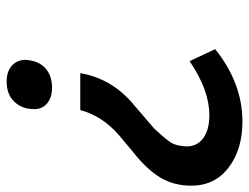

<svg xmlns="http://www.w3.org/2000/svg" viewBox="-108 -650 767 592"><g transform="rotate(90 276.0 -353.5)"><path d="M319 -217Q336 -284 397 -337L446 -378Q501 -421 526.5 -463Q552 -505 552 -559Q552 -632 496 -674.5Q440 -717 354 -717Q236 -717 131 -633L168 -554Q257 -615 335 -615Q379 -615 405 -596.5Q431 -578 431 -544Q429 -513 420 -498Q411 -483 376 -445L292 -373Q221 -309 205 -217ZM231 10Q271 10 293.5 -14Q316 -38 316 -75Q316 -100 298 -115Q280 -130 250 -130Q213 -130 190 -109.5Q167 -89 164 -49Q164 -22 182 -6Q200 10 231 10Z"/></g></svg>

Font: Brisa Sans Medium
Style: Italic
Weight: 600
Italic angle: -8°
Designer: Dalton Maag Ltd
Foundry: Dalton Maag Ltd
Version: Version 1.101;July 10, 2019;FontCreator 11.5.0.2425 64-bit